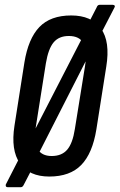

<svg xmlns="http://www.w3.org/2000/svg" viewBox="-20 -725 496 795"><path d="M11 50Q6 50 4.5 46.5Q3 43 4 39L68 -86L101 -142L327 -581L342 -620L380 -694Q384 -705 392 -705H447Q452 -705 454.5 -702Q457 -699 454 -694L392 -574L362 -525L135 -79L120 -40L79 39Q74 50 67 50ZM184 6Q101 6 62.5 -48.5Q24 -103 40 -205L81 -466Q97 -565 143 -613Q189 -661 275 -661Q359 -661 398 -607Q437 -553 420 -449L379 -189Q363 -90 316.5 -42Q270 6 184 6ZM194 -79Q236 -79 258.5 -105.5Q281 -132 290 -191L332 -451Q342 -516 325.5 -546Q309 -576 265 -576Q224 -576 202 -549.5Q180 -523 170 -463L129 -204Q118 -139 135 -109Q152 -79 194 -79Z"/></svg>

Font: Sofia Sans Extra Condensed SemiBold
Style: Italic
Weight: 600
Italic angle: -9°
Designer: Botio Nikoltchev, Ani Petrova
Foundry: lettersoup
Version: Version 4.101